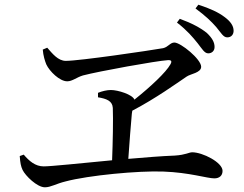

<svg xmlns="http://www.w3.org/2000/svg" viewBox="-20 -826 1040 817"><path d="M821 -642C840 -618 850 -599 866 -599C881 -599 893 -609 893 -626C893 -646 883 -664 860 -686C834 -707 795 -728 745 -746L733 -730C777 -696 800 -668 821 -642ZM900 -711C921 -686 930 -667 947 -667C965 -667 974 -680 974 -695C974 -716 961 -735 935 -754C910 -773 874 -790 824 -806L812 -790C855 -758 878 -736 900 -711ZM64 -162C66 -133 69 -118 76 -103C88 -78 138 -29 171 -29C196 -29 218 -44 259 -54C357 -80 569 -100 675 -96C786 -92 862 -67 892 -67C914 -67 927 -79 927 -99C927 -135 842 -178 798 -178C784 -178 771 -167 724 -164C668 -162 597 -156 526 -150C531 -220 537 -301 541 -342L543 -355C644 -408 731 -471 774 -500C791 -512 836 -516 836 -542C836 -574 749 -645 722 -645C704 -645 696 -626 674 -621C617 -611 319 -567 260 -567C227 -567 203 -598 181 -623L162 -615C164 -589 171 -567 177 -552C191 -522 234 -480 266 -480C288 -480 306 -497 333 -505C402 -523 645 -567 694 -570C709 -571 713 -566 705 -552C687 -519 621 -457 552 -402C544 -424 481 -443 452 -443C435 -443 414 -438 397 -431V-412C433 -406 458 -397 460 -367C462 -319 460 -219 457 -144C321 -131 196 -118 166 -118C130 -118 104 -141 81 -168Z"/></svg>

Font: Noto Serif HK Medium
Style: Regular
Weight: 500
Designer: Ryoko NISHIZUKA 西塚涼子 (kana & ideographs); Frank Grießhammer (Latin, Greek & Cyrillic); Wenlong ZHANG 张文龙 (bopomofo); San
Foundry: Adobe
Version: Version 2.001;hotconv 1.1.0;makeotfexe 2.6.0